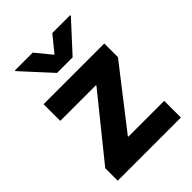

<svg xmlns="http://www.w3.org/2000/svg" viewBox="-222 -878 984 984"><g transform="rotate(-45 269.5 -386.0)"><path d="M41.6 0V-90.4L308.4 -420.9V-425H50.2V-545.9H490.2V-446.9L239.8 -125V-120.9H499.4V0ZM197.7 -772.3 268.9 -685.5 339.8 -772.3H469.1V-767L325.2 -610.4H212.3L68.8 -767V-772.3Z"/></g></svg>

Font: Inter Tight
Style: Regular
Weight: 400
Designer: Rasmus Andersson
Foundry: rsms
Version: Version 3.002